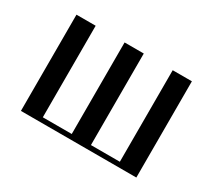

<svg xmlns="http://www.w3.org/2000/svg" viewBox="-102 -682 956 864"><g transform="rotate(30 376.0 -250.0)"><path d="M577.1 -500V-24.4H426.8V-500H327.1V-24.4H176.8V-500H77.1V0H676.8V-500Z"/></g></svg>

Font: TriodPostnaja
Style: Medium
Weight: 500
Version: 20110805; ttfautohint (v0.96) -l 8 -r 50 -G 200 -x 14 -w "G"